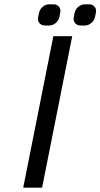

<svg xmlns="http://www.w3.org/2000/svg" viewBox="-20 -864 462 884"><path d="M225.6 -697.3H312.5L173.8 0H86.9ZM226.1 -844.2Q242.2 -844.2 251.5 -833Q258.3 -824.2 258.3 -813.5Q258.3 -809.6 257.3 -805.2L253.4 -786.1Q250 -769.5 236.3 -758.1Q222.7 -746.6 207 -746.6H187.5Q170.9 -746.6 161.6 -757.8Q154.8 -766.6 154.8 -777.3Q154.8 -781.7 155.8 -786.1L159.7 -805.2Q163.1 -821.3 176.8 -832.8Q190.4 -844.2 207 -844.2ZM390.1 -844.2Q406.2 -844.2 415.5 -833Q422.4 -824.2 422.4 -813.5Q422.4 -809.6 421.4 -805.2L417.5 -786.1Q414.1 -769.5 400.4 -758.1Q386.7 -746.6 371.1 -746.6H351.6Q335 -746.6 325.7 -757.8Q318.8 -766.6 318.8 -777.3Q318.8 -781.7 319.8 -786.1L323.7 -805.2Q327.1 -821.3 340.8 -832.8Q354.5 -844.2 371.1 -844.2Z"/></svg>

Font: Qaz
Style: Italic
Weight: 400
Italic angle: -11.25°
Designer: GGBotNet
Foundry: f0n7
Version: 0.70